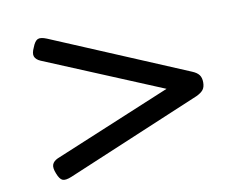

<svg xmlns="http://www.w3.org/2000/svg" viewBox="-62 -790 886 681"><g transform="rotate(-10 381.5 -449.0)"><path d="M144 -200Q122 -191 111.5 -195.5Q101 -200 93 -221Q84 -243 88.5 -254.5Q93 -266 108 -273L531 -449L108 -625Q92 -632 87.5 -643.5Q83 -655 93 -676Q101 -697 111.5 -702Q122 -707 144 -698L631 -493Q648 -486 655.5 -476Q663 -466 663 -449Q663 -432 655.5 -422.5Q648 -413 631 -405Z"/></g></svg>

Font: Playwrite BE WAL
Style: Regular
Weight: 400
Designer: Veronika Burian, José Scaglione
Foundry: TypeTogether
Version: Version 1.002